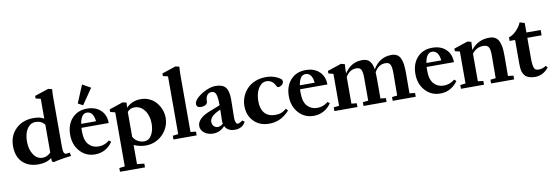

<svg xmlns="http://www.w3.org/2000/svg" viewBox="-64 -1222 5656 1947"><g transform="rotate(-10 2764.0 -248.5)"><path d="M400.4 15.6 382.3 5.4 380.4 -29.8Q328.1 11.2 242.7 11.2Q170.9 11.2 120.1 -18.3Q69.3 -47.9 44.9 -97.9Q20.5 -147.9 20.5 -213.4Q20.5 -324.2 91.8 -392.3Q163.1 -460.4 273.4 -460.4Q344.7 -460.4 381.3 -435.1V-639.6L330.1 -651.9V-678.7L472.7 -726.1L511.7 -716.3Q507.8 -676.3 507.8 -629.4V-124Q507.8 -80.6 515.4 -63.7Q522.9 -46.9 538.6 -46.9Q551.8 -46.9 575.7 -51.8L583 -15.6Q543 -12.2 479.7 -1.2Q416.5 9.8 400.4 15.6ZM296.9 -47.9Q344.2 -47.9 381.3 -86.4V-373Q347.7 -417.5 286.1 -417.5Q247.1 -417.5 219.5 -389.9Q191.9 -362.3 179.9 -322.3Q168 -282.2 168 -235.8Q168 -155.3 203.9 -101.6Q239.7 -47.9 296.9 -47.9Z M793 -500.5 742.2 -527.8 818.4 -710 903.8 -662.1ZM827.1 11.2Q733.9 11.2 672.6 -56.6Q611.3 -124.5 611.3 -227.5Q611.3 -332 669.7 -396.2Q728 -460.4 824.7 -460.4Q912.1 -460.4 964.6 -411.1Q1017.1 -361.8 1017.1 -278.3H735.8Q734.9 -252.9 734.9 -240.7Q734.9 -147.9 774.7 -105Q814.5 -62 877 -62Q937.5 -62 988.3 -103.5L1008.3 -86.4Q979 -42 932.4 -15.4Q885.7 11.2 827.1 11.2ZM816.4 -420.9Q757.3 -420.9 740.7 -318.4H893.6Q888.7 -369.1 868.7 -395Q848.6 -420.9 816.4 -420.9Z M1043.9 228.5V189.9L1101.1 183.1V-373.5L1050.8 -386.2V-412.6L1192.4 -460.4L1231.9 -450.2Q1228.5 -425.8 1228 -399.4Q1286.6 -458.5 1374 -460.4Q1423.8 -461.4 1466.3 -441.7Q1508.8 -421.9 1536.4 -388.9Q1564 -356 1579.6 -314.7Q1595.2 -273.4 1595.2 -231Q1595.2 -163.6 1560.5 -107.2Q1525.9 -50.8 1470 -19.5Q1414.1 11.7 1351.1 11.7Q1288.1 11.7 1227.1 -14.6V182.1L1301.3 189.9V228.5ZM1298.8 -389.2Q1256.8 -389.2 1227.1 -355.5V-100.6Q1241.7 -69.3 1273.2 -51Q1304.7 -32.7 1338.9 -32.7Q1389.2 -32.7 1417 -80.6Q1444.8 -128.4 1444.8 -197.3Q1444.8 -279.3 1404.3 -334.2Q1363.8 -389.2 1298.8 -389.2Z M1634.8 0V-38.6L1691.4 -44.9V-639.6L1640.6 -651.9V-678.7L1783.2 -726.1L1821.8 -716.3Q1817.9 -676.3 1817.9 -629.4V-44.9L1873.5 -38.6V0Z M2042.5 11.2Q1989.3 11.2 1952.4 -17.6Q1915.5 -46.4 1915.5 -88.9Q1915.5 -126.5 1949 -159.7Q1982.4 -192.9 2045.4 -217.3L2155.3 -260.3V-260.7Q2155.3 -342.8 2142.8 -374.8Q2130.4 -406.7 2098.6 -406.7Q2068.4 -406.7 2052 -384.5Q2035.6 -362.3 2035.6 -322.3Q2035.6 -300.8 2017.3 -288.6Q1999 -276.4 1967.3 -276.4Q1921.9 -276.4 1921.9 -315.4Q1921.9 -343.8 1959.5 -378.2Q1997.1 -412.6 2050.8 -436.5Q2104.5 -460.4 2148.4 -460.4Q2219.7 -460.4 2250.5 -423.8Q2281.2 -387.2 2281.2 -301.3Q2281.2 -299.3 2278.3 -107.4Q2277.8 -83.5 2284.9 -64Q2292 -44.4 2307.1 -44.4Q2314.5 -44.4 2328.6 -51.5Q2342.8 -58.6 2355 -68.8L2377 -51.8Q2343.8 11.2 2267.6 11.2Q2190.4 11.2 2164.1 -44.9Q2115.2 11.2 2042.5 11.2ZM2043 -107.9Q2043 -82 2059.6 -64.2Q2076.2 -46.4 2100.6 -46.4Q2128.4 -46.4 2155.3 -70.8Q2152.3 -86.9 2152.3 -106.4Q2154.3 -180.2 2154.8 -215.8L2134.3 -206.1Q2043 -163.6 2043 -107.9Z M2621.6 11.2Q2522.5 11.2 2462.2 -50.5Q2401.9 -112.3 2401.9 -208Q2401.9 -256.8 2419.7 -302Q2437.5 -347.2 2470.5 -382.6Q2503.4 -418 2554.2 -439.2Q2605 -460.4 2666.5 -460.4Q2719.7 -460.4 2762.5 -443.4Q2805.2 -426.3 2825.7 -405.3Q2829.1 -396 2829.1 -387.7Q2829.1 -366.2 2811.3 -352.3Q2793.5 -338.4 2776.4 -338.4Q2763.2 -338.4 2760.3 -346.7Q2728 -418 2665.5 -418Q2628.4 -418 2601.1 -389.2Q2573.7 -360.4 2561.5 -319.1Q2549.3 -277.8 2549.3 -232.4Q2549.3 -151.9 2587.4 -108.9Q2625.5 -65.9 2696.3 -65.9Q2734.4 -65.9 2760.5 -76.7Q2786.6 -87.4 2811 -108.9L2830.1 -87.9Q2742.7 11.2 2621.6 11.2Z M3078.6 11.2Q2985.4 11.2 2924.1 -56.6Q2862.8 -124.5 2862.8 -227.5Q2862.8 -332 2921.1 -396.2Q2979.5 -460.4 3076.2 -460.4Q3163.6 -460.4 3216.1 -411.1Q3268.6 -361.8 3268.6 -278.3H2987.3Q2986.3 -252.9 2986.3 -240.7Q2986.3 -147.9 3026.1 -105Q3065.9 -62 3128.4 -62Q3189 -62 3239.7 -103.5L3259.8 -86.4Q3230.5 -42 3183.8 -15.4Q3137.2 11.2 3078.6 11.2ZM3067.9 -420.9Q3008.8 -420.9 2992.2 -318.4H3145Q3140.1 -369.1 3120.1 -395Q3100.1 -420.9 3067.9 -420.9Z M3292 0V-38.6L3347.7 -44.9V-373.5L3297.9 -386.2V-412.6L3440.4 -460.4L3479 -450.2Q3475.1 -408.7 3475.1 -362.3V-355.5Q3542 -460.4 3658.7 -460.4Q3709 -460.4 3734.6 -431.6Q3760.3 -402.8 3768.6 -345.7Q3836.9 -460.4 3959 -460.4Q3993.7 -460.4 4016.8 -446.5Q4040 -432.6 4052.2 -404.3Q4064.5 -376 4069.1 -341.3Q4073.7 -306.6 4073.7 -256.8Q4073.7 -113.8 4072.8 -45.4L4129.4 -38.6V0H3892.1V-38.6L3946.3 -44.9Q3947.8 -276.4 3947.8 -282.7Q3947.8 -336.9 3935.3 -362.8Q3922.9 -388.7 3885.3 -388.7Q3848.6 -388.7 3821 -370.8Q3793.5 -353 3772 -314Q3773.9 -290 3773.9 -256.8V-44.9L3829.1 -38.6V0H3591.8V-38.6L3647.9 -44.9V-282.7Q3647.9 -336.9 3635.5 -362.8Q3623 -388.7 3585 -388.7Q3515.6 -388.7 3475.1 -318.4V-44.9L3529.3 -38.6V0Z M4381.8 11.2Q4288.6 11.2 4227.3 -56.6Q4166 -124.5 4166 -227.5Q4166 -332 4224.4 -396.2Q4282.7 -460.4 4379.4 -460.4Q4466.8 -460.4 4519.3 -411.1Q4571.8 -361.8 4571.8 -278.3H4290.5Q4289.6 -252.9 4289.6 -240.7Q4289.6 -147.9 4329.3 -105Q4369.1 -62 4431.6 -62Q4492.2 -62 4543 -103.5L4563 -86.4Q4533.7 -42 4487.1 -15.4Q4440.4 11.2 4381.8 11.2ZM4371.1 -420.9Q4312 -420.9 4295.4 -318.4H4448.2Q4443.4 -369.1 4423.3 -395Q4403.3 -420.9 4371.1 -420.9Z M4595.2 0V-38.6L4649.9 -44.9V-374L4600.1 -386.2V-412.6L4742.7 -460.4L4781.2 -450.2Q4777.8 -413.6 4776.9 -366.7Q4848.1 -460.4 4965.3 -460.4Q5002.4 -460.4 5027.1 -446.5Q5051.8 -432.6 5064.7 -404.3Q5077.6 -376 5082.8 -341.3Q5087.9 -306.6 5087.9 -256.8Q5087.9 -113.8 5086.9 -45.4L5142.6 -38.6V0H4905.3V-38.6L4960.4 -44.9Q4961.9 -276.4 4961.9 -282.7Q4961.9 -337.4 4948.2 -363Q4934.6 -388.7 4892.6 -388.7Q4820.8 -388.7 4776.9 -328.6V-45.4L4832.5 -38.6V0Z M5356.9 12.2Q5287.1 12.2 5254.4 -22.5Q5237.3 -41.5 5229.5 -68.1Q5221.7 -94.7 5221.7 -143.6V-392.1H5165V-429.2Q5205.6 -439.9 5244.4 -480.5Q5283.2 -521 5297.4 -560.1L5347.7 -544.9V-446.8H5494.6V-392.1H5347.7V-179.2Q5347.7 -104 5362.3 -75.7Q5372.6 -55.2 5405.8 -55.2Q5448.7 -55.2 5481.4 -79.6L5499 -61Q5440.9 12.2 5356.9 12.2Z"/></g></svg>

Font: Elstob 8pt
Style: Bold
Weight: 700
Designer: Peter S. Baker
Version: Version 1.015